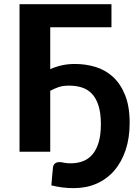

<svg xmlns="http://www.w3.org/2000/svg" viewBox="-20 -746 677 944"><path d="M327 57Q360.5 57 388 46.5Q415.5 36 435 12.8Q454.5 -10.5 465.2 -46.8Q476 -83 476 -135Q476 -190.5 464.2 -227Q452.5 -263.5 431.8 -285.2Q411 -307 382.2 -316Q353.5 -325 319.5 -325Q288 -325 266.5 -317.2Q245 -309.5 227 -299.5V0H76V-725.5H528V-612H227V-406Q255 -418.5 284.5 -425Q314 -431.5 348.5 -431.5Q401.5 -431.5 450 -416.8Q498.5 -402 535.8 -367.8Q573 -333.5 595.2 -278Q617.5 -222.5 617.5 -141.5Q617.5 -67 597.5 -7.8Q577.5 51.5 541.5 93Q505.5 134.5 455 156.8Q404.5 179 343 179Q315 179 288.2 175.8Q261.5 172.5 232.5 165.5Q234.5 143.5 236.2 121.5Q238 99.5 240.5 77.5Q241.5 65.5 249.8 58.2Q258 51 272.5 51Q281 51 294.5 54Q308 57 327 57Z"/></svg>

Font: Lato Heavy
Style: Regular
Weight: 800
Designer: Lukasz Dziedzic
Foundry: tyPoland Lukasz Dziedzic
Version: Version 2.007; 2014-02-27